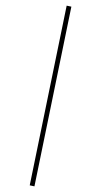

<svg xmlns="http://www.w3.org/2000/svg" viewBox="-60 -756 504 959"><g transform="rotate(-5 192.5 -276.5)"><path d="M73 166 50 159 312 -719 335 -712Z"/></g></svg>

Font: EauTestInfant Extralight
Style: Regular
Weight: 250
Designer: Christian Thalmann (Catharsis Fonts)
Version: Version 0.001;PS 000.001;hotconv 1.0.88;makeotf.lib2.5.64775